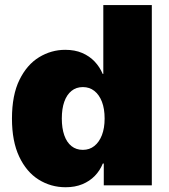

<svg xmlns="http://www.w3.org/2000/svg" viewBox="-20 -748 681 775"><path d="M245.1 7.8Q185.1 7.8 135.7 -23.2Q86.4 -54.2 57.4 -116Q28.3 -177.7 28.3 -269.5Q28.3 -364.3 58.6 -425.8Q88.9 -487.3 137.9 -517.1Q187 -546.9 243.2 -546.9Q282.2 -546.9 311.8 -534.2Q341.3 -521.5 362.1 -499.5Q382.8 -477.5 394.5 -449.7H397V-727.5H592.8V0H398.9V-87.9H395Q383.3 -59.1 362.5 -37.8Q341.8 -16.6 312.3 -4.4Q282.7 7.8 245.1 7.8ZM314.5 -143.1Q341.3 -143.1 360.8 -158.7Q380.4 -174.3 391.4 -202.6Q402.3 -231 402.3 -269.5Q402.3 -309.1 391.4 -337.4Q380.4 -365.7 360.8 -381.1Q341.3 -396.5 314.5 -396.5Q287.6 -396.5 268.6 -381.1Q249.5 -365.7 239.5 -337.4Q229.5 -309.1 229.5 -269.5Q229.5 -230.5 239.5 -201.9Q249.5 -173.3 268.6 -158.2Q287.6 -143.1 314.5 -143.1Z"/></svg>

Font: Inter 18pt Black
Style: Regular
Weight: 900
Designer: Rasmus Andersson
Foundry: rsms
Version: Version 4.001;git-66647c0bb